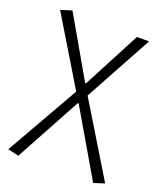

<svg xmlns="http://www.w3.org/2000/svg" viewBox="-140 -638 794 940"><g transform="rotate(20 257.0 -167.5)"><path d="M68 212 254 -130H258L458 212L514 194L286 -181L478 -533H415L258 -234H254L74 -547L16 -529L227 -180L11 199Z"/></g></svg>

Font: Spoqa Han Sans Neo Light
Style: Regular
Weight: 300
Designer: [Spoqa Han Sans Neo] Dong-huui Kim ___ Younghwa Kang ___ Yujin Lee ___ [Noto Sans] Ryoko NISHIZUKA ____ (kana & ideograp
Foundry: Spoqa (http://www.spoqa-han-sans.com)
Version: Version 1.100;hotconv 1.0.109;makeotfexe 2.5.65596